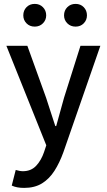

<svg xmlns="http://www.w3.org/2000/svg" viewBox="-20 -734 537 966"><path d="M101.6 211.4Q82.5 211.4 67.1 208.5Q51.8 205.6 39.1 199.7L59.1 121.1Q68.8 124 77.9 125.7Q86.9 127.4 95.2 127.4Q136.2 127.4 161.9 100.1Q187.5 72.8 201.7 30.8L212.9 -2.9L12.2 -503.4H117.7L211.9 -242.2Q223.1 -209 234.6 -172.1Q246.1 -135.3 258.3 -99.6H262.7Q272.5 -134.8 282.5 -171.1Q292.5 -207.5 302.2 -242.2L384.8 -503.4H484.9L299.3 30.8Q279.8 85 253.9 125.5Q228 166 191.2 188.7Q154.3 211.4 101.6 211.4ZM154.8 -600.1Q129.4 -600.1 113.3 -616.7Q97.2 -633.3 97.2 -656.7Q97.2 -681.2 113.3 -697.8Q129.4 -714.4 154.8 -714.4Q179.7 -714.4 196 -697.8Q212.4 -681.2 212.4 -656.7Q212.4 -633.3 196 -616.7Q179.7 -600.1 154.8 -600.1ZM360.4 -600.1Q335 -600.1 318.6 -616.7Q302.2 -633.3 302.2 -656.7Q302.2 -681.2 318.6 -697.8Q335 -714.4 360.4 -714.4Q385.3 -714.4 401.4 -697.8Q417.5 -681.2 417.5 -656.7Q417.5 -633.3 401.4 -616.7Q385.3 -600.1 360.4 -600.1Z"/></svg>

Font: Akatab SemiBold
Style: Regular
Weight: 600
Designer: SIL Global
Foundry: SIL Global
Version: Version 4.100